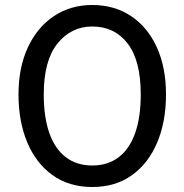

<svg xmlns="http://www.w3.org/2000/svg" viewBox="-20 -734 738 768"><path d="M349 14Q256 14 190 -33.5Q124 -81 89 -164.5Q54 -248 54 -356Q54 -464 91.5 -544.5Q129 -625 195.5 -669.5Q262 -714 349 -714Q438 -714 504.5 -669.5Q571 -625 607.5 -544.5Q644 -464 644 -356Q644 -248 609 -164.5Q574 -81 508 -33.5Q442 14 349 14ZM349 -72Q411 -72 454.5 -105Q498 -138 520.5 -201.5Q543 -265 543 -356Q543 -492 490.5 -560Q438 -628 349 -628Q265 -628 210 -560Q155 -492 155 -356Q155 -265 177.5 -201.5Q200 -138 243.5 -105Q287 -72 349 -72Z"/></svg>

Font: Cabin VF Beta
Style: Regular
Weight: 400
Designer: Pablo Impallari
Foundry: Pablo Impallari. http://www.impallari.com Igino Marini. http://www.ikern.com
Version: Version 2.200